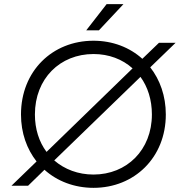

<svg xmlns="http://www.w3.org/2000/svg" viewBox="-20 -894 899 924"><path d="M574 -874H493L395 -748H456ZM430 10C627 10 778 -136 778 -343C778 -432 750 -510 703 -570L825 -688H745L665 -611C604 -666 522 -698 430 -698C232 -698 81 -552 81 -343C81 -254 109 -177 156 -117L35 0H115L194 -77C255 -22 338 10 430 10ZM148 -343C148 -516 269 -634 430 -634C504 -634 569 -609 618 -565L204 -163C168 -211 148 -273 148 -343ZM430 -54C356 -54 291 -79 241 -122L656 -524C691 -476 711 -414 711 -343C711 -172 590 -54 430 -54Z"/></svg>

Font: Roundo
Style: Regular
Weight: 400
Designer: Shiva Nallaperumal
Foundry: Indian Type Foundry
Version: Version 2.000